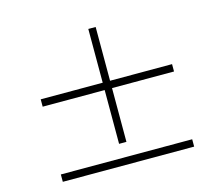

<svg xmlns="http://www.w3.org/2000/svg" viewBox="-108 -929 1216 1059"><g transform="rotate(-15 500.0 -399.0)"><path d="M521 -132H479V-439H125V-481H479V-788H521V-481H875V-439H521ZM125 -52H875V-10H125Z"/></g></svg>

Font: Minh Nguyen ExtraLight
Style: Regular
Weight: 250
Designer: Ryoko NISHIZUKA 西塚涼子 (kana & ideographs); Frank Grießhammer (Latin, Greek & Cyrillic); Wenlong ZHANG 张文龙 (bopomofo); San
Foundry: Adobe
Version: Version 1.100;July 7, 2023;FontCreator 14.0.0.2814 64-bit